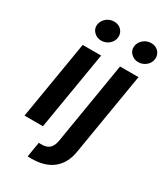

<svg xmlns="http://www.w3.org/2000/svg" viewBox="-234 -859 1001 1160"><g transform="rotate(30 267.0 -279.0)"><path d="M177.6 99.1Q182.5 99.4 187 99.6Q191.4 99.8 196 99.8Q233 99.8 252 81.9Q271 63.9 277 29.5L372.2 -545.5H500.7L404.8 31.2Q397.4 75.6 379.1 108.1Q360.8 140.6 332.9 162.1Q305 183.6 267.9 194.1Q230.8 204.5 185.4 204.5Q179.3 204.5 173.1 204.4Q166.9 204.2 160.2 203.8ZM111.5 -545.5H240.1L149.1 0H20.6ZM384.6 -692.5Q386 -707.7 393.3 -720.5Q400.6 -733.3 411.6 -742.7Q422.6 -752.1 436.4 -757.3Q450.3 -762.4 465.2 -762.4Q480.5 -762.4 493.3 -757.5Q506 -752.5 516 -742.2Q535.5 -721.6 533.4 -692.5Q532.3 -677.6 525.2 -664.8Q518.1 -652 507.1 -642.6Q496.1 -633.2 482.1 -628Q468 -622.9 453.5 -622.9Q424.4 -622.9 402.7 -643.5Q382.1 -663.7 384.6 -692.5ZM125.7 -693.2Q127.1 -708.5 134.4 -721.2Q141.7 -734 152.7 -743.4Q163.7 -752.8 177.6 -758Q191.4 -763.1 206.3 -763.1Q221.6 -763.1 234.4 -758.2Q247.2 -753.2 257.1 -742.9Q276.6 -722.3 274.5 -693.2Q273.4 -678.3 266.3 -665.5Q259.2 -652.7 248.2 -643.3Q237.2 -633.9 223.2 -628.7Q209.2 -623.6 194.6 -623.6Q165.5 -623.6 143.8 -644.2Q123.2 -664.4 125.7 -693.2Z"/></g></svg>

Font: Inter P Semi Bold
Style: Italic
Weight: 600
Italic angle: 9.39999°
Designer: Rasmus Andersson
Foundry: rsms
Version: Version 3.018;git-588b23468